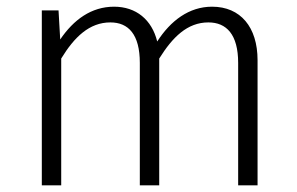

<svg xmlns="http://www.w3.org/2000/svg" viewBox="-20 -554 889 574"><path d="M614 -534C545 -534 490 -492 450 -430C434 -495 387 -534 321 -534C253 -534 200 -495 160 -436L155 -523H105V0H163V-379C202 -443 247 -487 310 -487C364 -487 398 -451 398 -366V0H456V-379C496 -443 540 -487 603 -487C657 -487 692 -451 692 -366V0H750V-374C750 -473 699 -534 614 -534Z"/></svg>

Font: FiraGO Light
Style: Regular
Weight: 300
Designer: bBox Type
Foundry: bBox Type GmbH
Version: Version 1.001;PS 001.001;hotconv 1.0.88;makeotf.lib2.5.64775